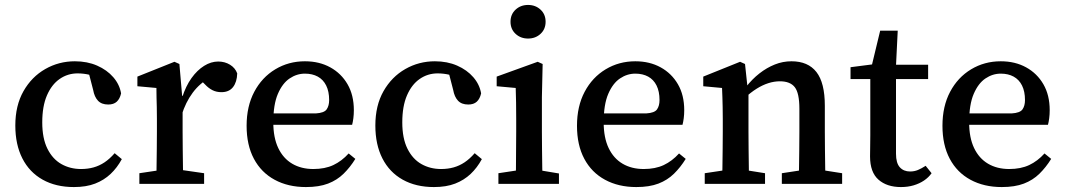

<svg xmlns="http://www.w3.org/2000/svg" viewBox="-20 -744 4313 777"><path d="M279 13Q206 13 152.5 -17Q99 -47 70.5 -103Q42 -159 42 -236Q42 -317 75 -375Q108 -433 163 -464.5Q218 -496 283 -496Q333 -496 373 -478.5Q413 -461 438.5 -431.5Q464 -402 470 -366Q465 -344 452.5 -332.5Q440 -321 418 -321Q391 -321 376.5 -336.5Q362 -352 357 -380L335 -465L392 -423Q368 -435 343.5 -441Q319 -447 294 -447Q254 -447 221.5 -424.5Q189 -402 170 -358Q151 -314 151 -249Q151 -184 172 -142Q193 -100 228.5 -80Q264 -60 308 -60Q335 -60 358.5 -66.5Q382 -73 403 -87Q424 -101 444 -124L473 -100Q454 -65 427.5 -40Q401 -15 365 -1Q329 13 279 13Z M544 0V-43L651 -59H695L806 -43V0ZM613 0Q613 -25 613.5 -62.5Q614 -100 614.5 -140Q615 -180 615 -212V-263Q615 -290 614.5 -310.5Q614 -331 613.5 -349Q613 -367 613 -388L536 -395V-434L686 -494L706 -485L717 -357L719 -356V-212Q719 -180 719.5 -140Q720 -100 720.5 -62.5Q721 -25 722 0ZM715 -278 698 -349H717Q732 -396 755 -428Q778 -460 806 -477.5Q834 -495 863 -495Q890 -495 911 -482Q932 -469 940 -447Q939 -412 923 -391.5Q907 -371 876 -371Q856 -371 840 -379Q824 -387 810 -402L784 -428L832 -431Q789 -408 760 -369Q731 -330 715 -278Z M1218 13Q1146 13 1091.5 -16.5Q1037 -46 1007.5 -101.5Q978 -157 978 -235Q978 -314 1009 -372.5Q1040 -431 1094 -463.5Q1148 -496 1214 -496Q1272 -496 1316.5 -471.5Q1361 -447 1386.5 -403Q1412 -359 1412 -298Q1412 -281 1410 -265.5Q1408 -250 1405 -239H1030V-285H1258Q1292 -287 1302 -301.5Q1312 -316 1312 -339Q1312 -374 1300 -398Q1288 -422 1266 -434Q1244 -446 1214 -446Q1181 -446 1152 -426.5Q1123 -407 1104.5 -364Q1086 -321 1086 -249Q1086 -187 1106 -145Q1126 -103 1162.5 -81.5Q1199 -60 1248 -60Q1295 -60 1329 -76Q1363 -92 1391 -123L1418 -101Q1397 -67 1370.5 -41Q1344 -15 1307.5 -1Q1271 13 1218 13Z M1736 13Q1663 13 1609.5 -17Q1556 -47 1527.5 -103Q1499 -159 1499 -236Q1499 -317 1532 -375Q1565 -433 1620 -464.5Q1675 -496 1740 -496Q1790 -496 1830 -478.5Q1870 -461 1895.5 -431.5Q1921 -402 1927 -366Q1922 -344 1909.5 -332.5Q1897 -321 1875 -321Q1848 -321 1833.5 -336.5Q1819 -352 1814 -380L1792 -465L1849 -423Q1825 -435 1800.5 -441Q1776 -447 1751 -447Q1711 -447 1678.5 -424.5Q1646 -402 1627 -358Q1608 -314 1608 -249Q1608 -184 1629 -142Q1650 -100 1685.5 -80Q1721 -60 1765 -60Q1792 -60 1815.5 -66.5Q1839 -73 1860 -87Q1881 -101 1901 -124L1930 -100Q1911 -65 1884.5 -40Q1858 -15 1822 -1Q1786 13 1736 13Z M1997 0V-43L2103 -59H2140L2242 -42V0ZM2067 0Q2068 -25 2068 -62.5Q2068 -100 2068.5 -140Q2069 -180 2069 -212V-260Q2069 -300 2068.5 -328.5Q2068 -357 2067 -388L1990 -395V-434L2156 -494L2176 -485L2173 -351V-212Q2173 -180 2173.5 -140Q2174 -100 2174.5 -62.5Q2175 -25 2176 0ZM2117 -588Q2087 -588 2066.5 -607Q2046 -626 2046 -656Q2046 -686 2066.5 -705Q2087 -724 2117 -724Q2147 -724 2167.5 -705Q2188 -686 2188 -656Q2188 -626 2167.5 -607Q2147 -588 2117 -588Z M2555 13Q2483 13 2428.5 -16.5Q2374 -46 2344.5 -101.5Q2315 -157 2315 -235Q2315 -314 2346 -372.5Q2377 -431 2431 -463.5Q2485 -496 2551 -496Q2609 -496 2653.5 -471.5Q2698 -447 2723.5 -403Q2749 -359 2749 -298Q2749 -281 2747 -265.5Q2745 -250 2742 -239H2367V-285H2595Q2629 -287 2639 -301.5Q2649 -316 2649 -339Q2649 -374 2637 -398Q2625 -422 2603 -434Q2581 -446 2551 -446Q2518 -446 2489 -426.5Q2460 -407 2441.5 -364Q2423 -321 2423 -249Q2423 -187 2443 -145Q2463 -103 2499.5 -81.5Q2536 -60 2585 -60Q2632 -60 2666 -76Q2700 -92 2728 -123L2755 -101Q2734 -67 2707.5 -41Q2681 -15 2644.5 -1Q2608 13 2555 13Z M2832 0V-43L2939 -59H2976L3076 -43V0ZM2902 0Q2903 -25 2903.5 -62.5Q2904 -100 2904.5 -140Q2905 -180 2905 -212V-263Q2905 -290 2904.5 -310.5Q2904 -331 2903.5 -349Q2903 -367 2902 -388L2826 -395V-434L2975 -494L2995 -485L3007 -373L3009 -372V-212Q3009 -180 3009.5 -140Q3010 -100 3010.5 -62.5Q3011 -25 3011 0ZM3144 0V-43L3249 -59H3286L3388 -43V0ZM3212 0Q3213 -25 3213.5 -62Q3214 -99 3214.5 -139Q3215 -179 3215 -212V-304Q3215 -367 3196.5 -391Q3178 -415 3136 -415Q3113 -415 3089.5 -407.5Q3066 -400 3042 -385Q3018 -370 2992 -346L2983 -392H2999Q3024 -424 3053.5 -447Q3083 -470 3115.5 -483Q3148 -496 3183 -496Q3250 -496 3284 -452.5Q3318 -409 3318 -316V-212Q3318 -179 3318.5 -139Q3319 -99 3319.5 -62Q3320 -25 3321 0Z M3555 -424V-482H3736V-424ZM3626 13Q3569 13 3535 -17Q3501 -47 3501 -111Q3501 -131 3501.5 -150.5Q3502 -170 3502 -197V-424H3422V-472L3546 -488L3502 -454L3542 -620H3613L3605 -458L3606 -441V-122Q3606 -84 3621.5 -67Q3637 -50 3663 -50Q3680 -50 3694.5 -56Q3709 -62 3726 -73L3750 -43Q3738 -26 3719.5 -13.5Q3701 -1 3677.5 6Q3654 13 3626 13Z M4034 13Q3962 13 3907.5 -16.5Q3853 -46 3823.5 -101.5Q3794 -157 3794 -235Q3794 -314 3825 -372.5Q3856 -431 3910 -463.5Q3964 -496 4030 -496Q4088 -496 4132.5 -471.5Q4177 -447 4202.5 -403Q4228 -359 4228 -298Q4228 -281 4226 -265.5Q4224 -250 4221 -239H3846V-285H4074Q4108 -287 4118 -301.5Q4128 -316 4128 -339Q4128 -374 4116 -398Q4104 -422 4082 -434Q4060 -446 4030 -446Q3997 -446 3968 -426.5Q3939 -407 3920.5 -364Q3902 -321 3902 -249Q3902 -187 3922 -145Q3942 -103 3978.5 -81.5Q4015 -60 4064 -60Q4111 -60 4145 -76Q4179 -92 4207 -123L4234 -101Q4213 -67 4186.5 -41Q4160 -15 4123.5 -1Q4087 13 4034 13Z"/></svg>

Font: Source Serif 4 18pt Medium
Style: Regular
Weight: 500
Designer: Frank Grießhammer
Foundry: Adobe Systems Incorporated
Version: Version 4.004;hotconv 1.0.116;makeotfexe 2.5.65601